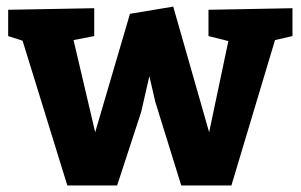

<svg xmlns="http://www.w3.org/2000/svg" viewBox="-20 -565 916 585"><path d="M615.2 -455.1V-535.2L871.1 -540V-455.1L817.9 -442.9L685.1 0H532.2L453.1 -254.9L435.1 -333L410.2 -224.1L336.9 0H185.1L48.8 -440.9L4.9 -455.1V-535.2L267.1 -540V-455.1L204.1 -442.9L270 -162.1L376 -522.9L507.8 -544.9L617.2 -162.1L675.8 -439.9Z"/></svg>

Font: Kadwa
Style: Bold
Weight: 700
Designer: Sol Matas
Foundry: Sol Matas
Version: Version 1.001;PS 001.000;hotconv 1.0.70;makeotf.lib2.5.58329